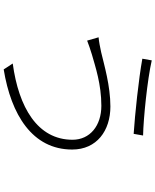

<svg xmlns="http://www.w3.org/2000/svg" viewBox="79 -886 842 1040"><g transform="rotate(90 500.0 -366.0)"><path d="M737 -338C737 -148 561 -46 324 -14L356 35C601 -5 790 -120 790 -336C790 -469 688 -543 557 -543C445 -543 331 -509 263 -493C235 -487 206 -481 182 -479L200 -417C222 -425 245 -434 276 -443C340 -461 436 -494 553 -494C661 -494 737 -432 737 -338ZM307 -767 298 -716C409 -696 599 -676 705 -669L714 -720C621 -722 412 -743 307 -767Z"/></g></svg>

Font: Genne Gothic Light
Style: Regular
Weight: 300
Designer: Ryoko NISHIZUKA (kana & ideographs); Paul D. Hunt (Latin, Greek & Cyrillic); Wenlong ZHANG (bopomofo); Sandoll Communica
Foundry: Adobe Systems Incorporated
Version: Version 1.004;PS 1.004;hotconv 16.6.51;makeotf.lib2.5.65220